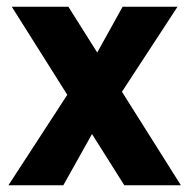

<svg xmlns="http://www.w3.org/2000/svg" viewBox="-20 -550 562 570"><path d="M349 0 15 -530H183L517 0ZM5 0 195 -292 237 -337 344 -530H507L326 -253L285 -209L168 0Z"/></svg>

Font: Radio Canada Big
Style: Regular
Weight: 400
Designer: Étienne Aubert Bonn
Foundry: Coppers and Brasses
Version: Version 1.001